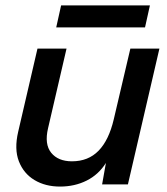

<svg xmlns="http://www.w3.org/2000/svg" viewBox="-20 -679 615 707"><path d="M201 8Q147 8 107 -16Q67 -40 49.5 -85Q32 -130 47 -194L118 -500H225L157 -207Q143 -148 168.5 -116.5Q194 -85 245 -85Q305 -85 343 -124Q381 -163 399 -240L460 -500H567L451 0H356L370 -79Q343 -36 299 -14Q255 8 201 8ZM532 -659 514 -578H187L205 -659Z"/></svg>

Font: Prodigy Sans Medium
Style: Italic
Weight: 500
Italic angle: -13°
Designer: Wei Huang
Foundry: Wei Huang
Version: Version 1.003; ttfautohint (v1.8.3)